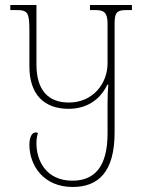

<svg xmlns="http://www.w3.org/2000/svg" viewBox="-20 -734 565 764"><path d="M338 -714V-694H359C394 -694 408 -684 408 -639V-482C408 -402 350 -326 254 -326C171 -326 125 -376 125 -478V-714H21V-694H45C92 -694 97 -683 97 -608V-469C97 -360 154 -301 253 -301C317 -301 375 -330 407 -397H411C409 -373 408 -349 408 -324V-203C408 -68 354 -15 268 -15C163 -15 125 -96 125 -163C125 -180 127 -192 131 -205C128 -206 125 -207 122 -207C106 -207 97 -186 97 -158C97 -76 153 10 269 10C369 10 436 -47 436 -207V-639C436 -684 444 -694 485 -694H505V-714Z"/></svg>

Font: Noto Serif Georgian Condensed Thin
Style: Regular
Weight: 100
Width: 3
Designer: Monotype Design Team, Akaki Razmadze
Foundry: Google LLC
Version: Version 2.003